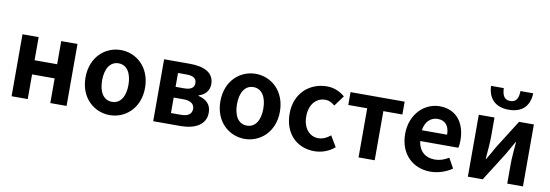

<svg xmlns="http://www.w3.org/2000/svg" viewBox="-60 -1264 4900 1709"><g transform="rotate(10 2389.5 -409.0)"><path d="M79 0H225V-223H429V0H576V-560H429V-351H225V-560H79Z M967 14C1107 14 1236 -94 1236 -279C1236 -466 1107 -574 967 -574C827 -574 698 -466 698 -279C698 -94 827 14 967 14ZM967 -106C891 -106 848 -174 848 -279C848 -385 891 -454 967 -454C1043 -454 1086 -385 1086 -279C1086 -174 1043 -106 967 -106Z M1359 0H1603C1731 0 1833 -47 1833 -161C1833 -237 1785 -276 1717 -292V-297C1781 -315 1811 -362 1811 -414C1811 -522 1715 -560 1591 -560H1359ZM1502 -336V-461H1581C1644 -461 1670 -438 1670 -398C1670 -360 1644 -336 1579 -336ZM1502 -99V-239H1591C1659 -239 1690 -210 1690 -170C1690 -127 1661 -99 1594 -99Z M2186 14C2326 14 2455 -94 2455 -279C2455 -466 2326 -574 2186 -574C2046 -574 1917 -466 1917 -279C1917 -94 2046 14 2186 14ZM2186 -106C2110 -106 2067 -174 2067 -279C2067 -385 2110 -454 2186 -454C2262 -454 2305 -385 2305 -279C2305 -174 2262 -106 2186 -106Z M2816 14C2878 14 2946 -7 2999 -54L2941 -151C2910 -125 2872 -106 2832 -106C2751 -106 2693 -174 2693 -279C2693 -385 2751 -454 2836 -454C2868 -454 2894 -441 2922 -417L2992 -512C2951 -547 2898 -574 2829 -574C2677 -574 2543 -466 2543 -279C2543 -94 2661 14 2816 14Z M3215 0H3361V-444H3533V-560H3044V-444H3215Z M3865 14C3935 14 4006 -10 4061 -48L4011 -138C3971 -113 3931 -99 3885 -99C3802 -99 3742 -147 3730 -239H4075C4079 -252 4082 -279 4082 -306C4082 -461 4002 -574 3848 -574C3714 -574 3587 -461 3587 -279C3587 -95 3709 14 3865 14ZM3728 -336C3739 -418 3791 -460 3850 -460C3922 -460 3956 -412 3956 -336Z M4203 0H4337L4501 -259C4519 -292 4549 -344 4568 -377H4572C4566 -307 4559 -233 4559 -176V0H4701V-560H4567L4403 -300C4386 -267 4355 -216 4336 -183H4332C4337 -252 4345 -327 4345 -383V-560H4203ZM4457 -650C4587 -650 4644 -726 4647 -832H4532C4530 -769 4513 -729 4457 -729C4401 -729 4384 -769 4381 -832H4266C4270 -726 4328 -650 4457 -650Z"/></g></svg>

Font: Noto Sans CJK KR Bold
Style: Regular
Weight: 700
Designer: Ryoko NISHIZUKA (kana & ideographs); Paul D. Hunt (Latin, Greek & Cyrillic); Wenlong ZHANG (bopomofo); Sandoll Communica
Foundry: Adobe Systems Incorporated
Version: Version 1.004;PS 1.004;hotconv 1.0.82;makeotf.lib2.5.63406